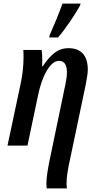

<svg xmlns="http://www.w3.org/2000/svg" viewBox="-20 -816 541 1076"><path d="M240 212Q240 165 263 58L345 -336Q355 -381 355 -410Q355 -475 311 -475Q275 -475 242.5 -420.5Q210 -366 192 -276L134 0H22L94 -339Q112 -418 112 -501Q112 -525 111 -536H213Q217 -516 217 -481Q217 -456 216 -445H220Q249 -490 283.5 -518Q318 -546 364 -546Q417 -546 444.5 -515.5Q472 -485 472 -426Q472 -399 460 -340L374 70Q353 163 353 209Q353 224 355 240H242Q240 224 240 212ZM258 -618Q275 -656 296.5 -708.5Q318 -761 330 -796H432L428 -784Q409 -749 372 -694.5Q335 -640 305 -606H256Z"/></svg>

Font: Noto Serif CondSemiBold
Style: Italic
Weight: 600
Width: 3
Italic angle: -12°
Designer: Monotype Design Team
Foundry: Monotype Imaging Inc.
Version: Version 1.001